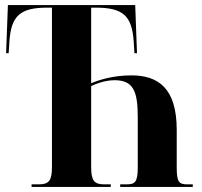

<svg xmlns="http://www.w3.org/2000/svg" viewBox="-20 -734 793 754"><path d="M104 0H415V-10H389C349 -10 338 -26 338 -78V-396C354 -404 392 -419 430 -419C504 -419 521 -375 521 -274V-76C521 -17 509 -10 476 -10H452V0H737V-10H715C682 -10 674 -21 674 -76V-224C674 -388 601 -438 496 -438C422 -438 366 -419 338 -407V-704H356C463 -704 498 -672 505 -572L508 -525H518L511 -714H11L4 -525H14L17 -572C24 -672 59 -704 166 -704H184V-78C184 -26 173 -10 133 -10H104Z"/></svg>

Font: Noto Serif Display Condensed Extra
Style: Regular
Weight: 800
Width: 3
Designer: Monotype Design Team
Foundry: Monotype Imaging Inc.
Version: Version 1.900